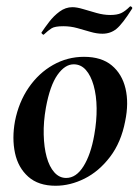

<svg xmlns="http://www.w3.org/2000/svg" viewBox="-20 -581 448 615"><path d="M158 14Q103 14 70.5 -15Q38 -44 28 -91Q18 -138 28 -193Q40 -254 72 -300.5Q104 -347 150 -373Q196 -399 249 -399Q305 -399 338 -371.5Q371 -344 382 -297.5Q393 -251 381 -193Q368 -125 332.5 -78.5Q297 -32 251 -9Q205 14 158 14ZM192 -11Q224 -11 247.5 -48.5Q271 -86 282 -149Q290 -194 289.5 -234.5Q289 -275 280 -307Q271 -339 255 -357Q239 -375 216 -375Q188 -375 164 -341Q140 -307 127 -236Q119 -191 120 -150Q121 -109 129.5 -78Q138 -47 154 -29Q170 -11 192 -11ZM120 -470Q119 -469 115.5 -472Q112 -475 113 -477Q123 -492 137.5 -511Q152 -530 171 -544Q190 -558 212 -558Q226 -558 246 -552Q266 -546 289 -539.5Q312 -533 333 -533Q355 -533 368 -539Q381 -545 396 -560Q398 -562 401.5 -559Q405 -556 403 -553Q372 -504 353 -488.5Q334 -473 308 -473Q290 -473 269.5 -479Q249 -485 227.5 -491Q206 -497 183 -497Q156 -497 145.5 -490.5Q135 -484 120 -470Z"/></svg>

Font: Cormorant Light
Style: Bold Italic
Weight: 700
Italic angle: -10°
Version: Version 4.000